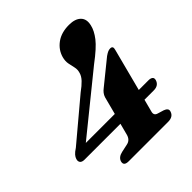

<svg xmlns="http://www.w3.org/2000/svg" viewBox="-198 -863 1002 1002"><g transform="rotate(-45 302.5 -362.0)"><path d="M331.5 -323.5Q335.5 -336 342.8 -345.2Q350 -354.5 360 -362L491.5 -468.5Q506 -478.5 514.5 -481.8Q523 -485 531 -485Q551.5 -485 544 -460.5L483 -226H554.5Q570 -226 578 -219.5Q586 -213 582 -199Q572.5 -169 536.5 -169H468L450.5 -102Q442 -75.5 467 -69L500 -59Q512.5 -54.5 518.2 -47.5Q524 -40.5 520.5 -29.5Q511.5 0 473.5 0H183Q145.5 0 154 -29Q161.5 -52 193.5 -59L237.5 -68.5Q265 -74 273.5 -104L290.5 -169H25.5Q7 -169 0 -178.5Q-7 -188 -2 -202.5Q0.5 -211.5 9.2 -222Q18 -232.5 37.5 -245L259.5 -431.5Q288 -452 305.2 -470.2Q322.5 -488.5 327.5 -507.5Q333.5 -527 329.2 -545.2Q325 -563.5 321 -583.5Q317 -603.5 323.5 -628Q335.5 -670.5 372.2 -697.2Q409 -724 465.5 -724Q510.5 -724 532.2 -702.2Q554 -680.5 544.5 -641Q537.5 -609 509.8 -573.2Q482 -537.5 413 -486L92 -226H306Z"/></g></svg>

Font: Fraunces 9pt
Style: Bold Italic
Weight: 700
Italic angle: -16°
Version: Version 1.000;[b76b70a41]